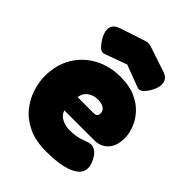

<svg xmlns="http://www.w3.org/2000/svg" viewBox="-214 -836 964 964"><g transform="rotate(45 267.5 -354.0)"><path d="M288 20Q213 20 161 -4.5Q109 -29 77 -68.5Q45 -108 30 -154Q15 -200 15 -243Q15 -322 50 -382Q85 -442 147 -476Q209 -510 289 -510Q351 -510 395 -490Q439 -470 466.5 -439Q494 -408 507 -373Q520 -338 520 -308Q520 -251 492 -221Q464 -191 420 -191H207Q211 -175 223.5 -163.5Q236 -152 255 -145.5Q274 -139 296 -139Q318 -139 335 -141.5Q352 -144 364.5 -148Q377 -152 387.5 -156Q398 -160 406.5 -162.5Q415 -165 423 -165Q441 -165 456 -153Q471 -141 483 -117Q490 -104 493 -92.5Q496 -81 496 -71Q496 -41 471.5 -21Q447 -1 401 9.5Q355 20 288 20ZM207 -285H319Q333 -285 339.5 -291Q346 -297 346 -309Q346 -322 338.5 -331Q331 -340 318 -344.5Q305 -349 287 -349Q263 -349 245 -339.5Q227 -330 217.5 -315.5Q208 -301 207 -285ZM267 -728Q275 -728 281.5 -726Q288 -724 291 -723L420 -680Q452 -670 459 -644Q466 -618 450 -586Q437 -559 420 -542Q403 -525 386 -532L267 -577L149 -534Q130 -527 113.5 -544.5Q97 -562 83 -587Q66 -619 72.5 -644Q79 -669 112 -680L242 -723Q244 -724 251.5 -726Q259 -728 267 -728Z"/></g></svg>

Font: Fredoka Light
Style: Regular
Weight: 300
Designer: Ben Nathan
Foundry: Milena B. Brandão, Ben Nathan
Version: Version 2.001